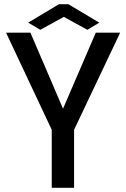

<svg xmlns="http://www.w3.org/2000/svg" viewBox="-20 -895 602 915"><path d="M125 -739.3 280.3 -377 436.5 -739.3H552.7L333 -276.4V0H226.6V-276.4L8.8 -739.3ZM114.3 -787.1 260.7 -875H305.7L453.1 -787.1L396.5 -752.9L284.2 -814.5L171.9 -752.9Z"/></svg>

Font: RobotoJAA
Style: Medium
Weight: 500
Version: Version 2.05; 2016-11-05